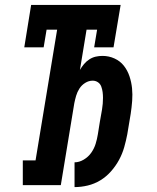

<svg xmlns="http://www.w3.org/2000/svg" viewBox="-20 -755 640 783"><path d="M284 8V-93Q303 -93 321.5 -104Q340 -115 352 -132Q364 -149 370 -168.5Q376 -188 379 -207Q383 -232 387 -257Q391 -282 396 -308Q398 -320 399 -332Q400 -344 400 -356Q400 -368 398.5 -379.5Q397 -391 393 -402Q389 -413 379.5 -419.5Q370 -426 358 -426Q342 -426 327.5 -417Q313 -408 304 -394Q295 -380 290.5 -364.5Q286 -349 283 -334L228 0H73V-101H125L213 -634H170L158 -562H79L107 -735H472L443 -562H364L376 -634H333L306 -470Q313 -482 322.5 -493.5Q332 -505 344.5 -513Q357 -521 370.5 -524Q384 -527 398 -527Q424 -527 447 -516.5Q470 -506 485 -487Q500 -468 508 -444Q516 -420 518.5 -395Q521 -370 519 -343.5Q517 -317 513 -291L499 -207Q494 -181 486.5 -154.5Q479 -128 465.5 -103Q452 -78 432.5 -56Q413 -34 389 -19.5Q365 -5 338 1.5Q311 8 284 8Z"/></svg>

Font: Iosevka Curly Slab Extended
Style: Bold Italic
Weight: 700
Width: 7
Italic angle: -9°
Monospace: yes
Designer: Belleve Invis
Foundry: Belleve Invis
Version: Version 11.0.0; ttfautohint (v1.8.3)